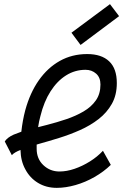

<svg xmlns="http://www.w3.org/2000/svg" viewBox="-20 -893 640 927"><path d="M477 -165 515 -97Q481 -64 436.5 -38.5Q392 -13 344.5 0.5Q297 14 254 14Q203 14 163.5 -10Q124 -34 102 -76Q80 -116 79 -169Q50 -158 37 -144L3 -210Q15 -229 46 -243Q63 -250 83 -257Q89 -312 102 -361Q125 -445 167.5 -505.5Q210 -566 269 -599Q328 -632 401 -632Q470 -632 507 -597Q544 -562 544 -492Q544 -434 520 -391.5Q496 -349 456 -318Q416 -287 366.5 -265Q317 -243 265.5 -227Q214 -211 167 -198Q162 -196 157 -195Q157 -185 157 -175Q157 -126 189.5 -95.5Q222 -65 267 -65Q302 -65 340 -78Q378 -91 414 -113.5Q450 -136 477 -165ZM164 -279Q185 -284 207 -290Q254 -302 300 -317.5Q346 -333 383.5 -355Q421 -377 443 -408.5Q465 -440 465 -485Q465 -519 444 -537.5Q423 -556 393 -556Q342 -556 299 -529Q256 -502 224 -452Q192 -402 175 -332Q168 -307 164 -279ZM369 -676 325 -735 511 -873 555 -815Z"/></svg>

Font: Victor Mono Thin Medium
Style: Italic
Weight: 500
Italic angle: -12°
Monospace: yes
Version: Version 1.561;gftools[0.9.30]